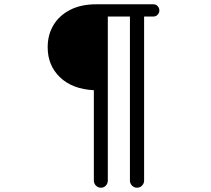

<svg xmlns="http://www.w3.org/2000/svg" viewBox="-20 -802 983 894"><path d="M450 72Q436 72 426.5 62Q417 52 417 39V-382Q317 -387 259.5 -442Q202 -497 202 -582Q202 -641 229.5 -686Q257 -731 307.5 -756.5Q358 -782 427 -782H694Q706 -782 714 -773.5Q722 -765 722 -753Q722 -742 714 -733.5Q706 -725 694 -725H651V39Q651 52 641.5 62Q632 72 618 72Q604 72 594.5 62Q585 52 585 39V-725H482V39Q482 52 473 62Q464 72 450 72Z"/></svg>

Font: Zen Kurenaido
Style: ARC
Weight: 400
Designer: Yoshimichi Ohira
Foundry: Positype
Version: Version 1.001